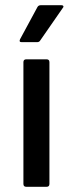

<svg xmlns="http://www.w3.org/2000/svg" viewBox="-20 -718 280 738"><path d="M81 0Q70 0 70 -11V-479Q70 -490 81 -490H159Q170 -490 170 -479V-11Q170 0 159 0ZM63 -556Q52 -556 57 -567L124 -691Q128 -698 137 -698H216Q222 -698 223.5 -694.5Q225 -691 221 -687L135 -563Q131 -556 123 -556Z"/></svg>

Font: Sofia Sans SemiBold
Style: Regular
Weight: 600
Designer: Botio Nikoltchev, Ani Petrova
Foundry: lettersoup
Version: Version 4.101; ttfautohint (v1.8.4.7-5d5b)